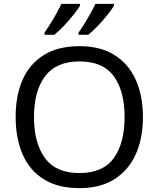

<svg xmlns="http://www.w3.org/2000/svg" viewBox="-20 -964 821 994"><path d="M720 -358Q720 -247 682.5 -164.5Q645 -82 572 -36Q499 10 391 10Q280 10 206.5 -36Q133 -82 97 -165Q61 -248 61 -359Q61 -469 97 -551Q133 -633 206.5 -679Q280 -725 392 -725Q499 -725 572 -679.5Q645 -634 682.5 -551.5Q720 -469 720 -358ZM156 -358Q156 -223 213 -145.5Q270 -68 391 -68Q513 -68 569 -145.5Q625 -223 625 -358Q625 -493 569 -569.5Q513 -646 392 -646Q271 -646 213.5 -569.5Q156 -493 156 -358ZM570 -934Q560 -917 537 -888Q514 -859 487 -830.5Q460 -802 437 -784H387V-796Q401 -815 417 -841Q433 -867 448.5 -894.5Q464 -922 474 -944H570ZM394 -934Q384 -917 361 -888Q338 -859 311 -830.5Q284 -802 261 -784H211V-796Q232 -825 257 -867.5Q282 -910 298 -944H394Z"/></svg>

Font: Noto Sans Samaritan
Style: Regular
Weight: 400
Designer: Monotype Design Team
Foundry: Monotype Imaging Inc.
Version: Version 2.001; ttfautohint (v1.8.4.7-5d5b)